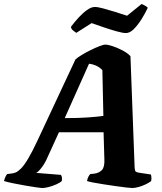

<svg xmlns="http://www.w3.org/2000/svg" viewBox="-70 -944 813 964"><path d="M144 0Q137 0 112 -3.5Q87 -7 55.5 -12.5Q24 -18 -5 -24Q-34 -30 -50 -35Q-47 -47 -42.5 -56.5Q-38 -66 -34 -70L-11 -73Q-2 -74 8.5 -78Q19 -82 34.5 -97Q50 -112 70.5 -146Q91 -180 119 -240L309 -646Q319 -655 339.5 -667.5Q360 -680 384 -692Q408 -704 428.5 -712Q449 -720 459 -720Q472 -720 496 -712Q520 -704 545 -691Q570 -678 585 -662L606 -102Q607 -86 611.5 -82.5Q616 -79 627 -77L687 -68Q689 -65 690 -55.5Q691 -46 689 -35Q679 -27 661.5 -18.5Q644 -10 625.5 -5Q607 0 595 0Q588 0 565 -2.5Q542 -5 511.5 -9.5Q481 -14 451 -18.5Q421 -23 398 -27.5Q375 -32 367 -35Q369 -48 374 -57Q379 -66 383 -70L402 -72Q427 -75 441.5 -90Q456 -105 454 -145L450 -280H226L163 -142Q151 -117 135 -97.5Q119 -78 111 -76L236 -66Q244 -53 240 -35Q232 -27 213 -18.5Q194 -10 174.5 -5Q155 0 144 0ZM255 -351Q325 -351 373 -354.5Q421 -358 449 -362L444 -592Q418 -619 377 -624ZM562 -778Q547 -778 516.5 -786.5Q486 -795 452 -806.5Q418 -818 390 -828L313 -779Q307 -783 297.5 -790.5Q288 -798 286 -809Q303 -832 324 -855Q345 -878 366.5 -893.5Q388 -909 406 -909Q421 -909 449 -901.5Q477 -894 509 -884Q541 -874 568 -865L641 -924Q646 -921 655.5 -917Q665 -913 672 -905Q659 -877 640.5 -847.5Q622 -818 602 -798Q582 -778 562 -778Z"/></svg>

Font: Texturina 72pt 72pt Black
Style: Italic
Weight: 900
Italic angle: -11°
Designer: Guillermo Torres Carreño
Foundry: Omnibus-Type
Version: Version 1.002; ttfautohint (v1.8.3)